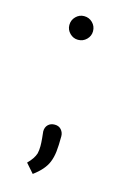

<svg xmlns="http://www.w3.org/2000/svg" viewBox="-95 -520 427 666"><g transform="rotate(15 118.5 -187.5)"><path d="M81 -432Q81 -450 93.5 -462.5Q106 -475 123 -475Q141 -475 153.5 -462.5Q166 -450 166 -432Q166 -415 153.5 -402.5Q141 -390 123 -390Q106 -390 93.5 -402.5Q81 -415 81 -432ZM90 27Q93 15 93 0Q93 -12 91.5 -28Q90 -44 89 -52Q89 -67 98 -76Q107 -85 122 -85Q137 -85 145.5 -75Q154 -65 154 -52Q154 -18 151.5 3.5Q149 25 142 42Q130 72 92 100L63 67Q84 46 90 27Z"/></g></svg>

Font: Bellota
Style: Regular
Weight: 400
Designer: Kemie Guaida
Foundry: Kemie Guaida
Version: Version 4.001